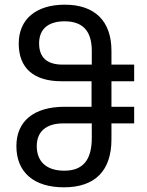

<svg xmlns="http://www.w3.org/2000/svg" viewBox="-20 -790 627 820"><path d="M253 10C386 10 456 -61 456 -195V-263H553V-334H456V-443H553V-514H456V-573C456 -700 385 -770 257 -770C134 -770 60 -708 60 -604C60 -499 124 -443 243 -443H371V-334H256C124 -334 50 -272 50 -166C50 -53 126 10 253 10ZM248 -514C179 -514 147 -546 147 -605C147 -665 185 -699 256 -699C333 -699 372 -658 372 -573V-514ZM255 -61C177 -61 137 -101 137 -166C137 -227 176 -263 250 -263H372V-201C372 -109 336 -61 255 -61Z"/></svg>

Font: Noto Sans Georgian SemiCondensed
Style: Regular
Weight: 400
Width: 4
Designer: Monotype Design Team, Akaki Razmadze
Foundry: Google LLC
Version: Version 2.005